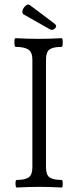

<svg xmlns="http://www.w3.org/2000/svg" viewBox="-20 -837 337 860"><path d="M203 -706 85 -773Q78 -778 81 -790Q84 -802 95 -811.5Q106 -821 114 -814L223 -732Q238 -721 226.5 -710Q215 -699 203 -706ZM55 3Q50 3 49.5 -14Q49 -31 55 -31Q92 -31 108.5 -42.5Q125 -54 125 -88V-570Q125 -603 107 -615Q89 -627 50 -627Q45 -627 44.5 -646.5Q44 -666 50 -666Q101 -663 153 -663Q204 -663 256 -666Q261 -666 261 -646.5Q261 -627 256 -627Q218 -627 202 -615.5Q186 -604 186 -570V-88Q186 -54 202 -42.5Q218 -31 256 -31Q261 -31 261 -14Q261 3 256 3Q205 0 156 0Q106 0 55 3Z"/></svg>

Font: Junicode Cond Light
Style: Regular
Weight: 300
Width: 3
Designer: Peter S. Baker
Version: Version 2.201